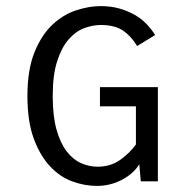

<svg xmlns="http://www.w3.org/2000/svg" viewBox="-20 -595 615 630"><path d="M430 -444Q410 -477 383 -495Q356 -513 311 -513Q284 -513 256 -502.5Q228 -492 205 -465.5Q182 -439 167.5 -394Q153 -349 153 -280Q153 -214 165.5 -169.5Q178 -125 199 -98Q220 -71 246.5 -59.5Q273 -48 300 -48Q343 -48 374.5 -70.5Q406 -93 426 -121V-246H308V-309H498V0H442L437 -56Q418 -25 380 -5Q342 15 298 15Q257 15 216.5 0Q176 -15 143.5 -50Q111 -85 90.5 -141Q70 -197 70 -280Q70 -366 93 -423Q116 -480 151.5 -513.5Q187 -547 229.5 -561Q272 -575 310 -575Q344 -575 372 -567Q400 -559 422.5 -546Q445 -533 461.5 -515.5Q478 -498 489 -480Z"/></svg>

Font: Carrois Gothic SC
Style: Regular
Weight: 400
Designer: Ralph du Carrois
Foundry: Ralph du Carrois
Version: Version 1.001